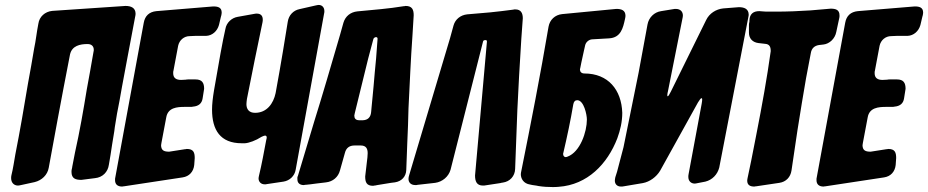

<svg xmlns="http://www.w3.org/2000/svg" viewBox="-20 -759 3751 776"><path d="M526 -690C527 -695 528 -699 528 -703C528 -728 509 -735 487 -735L191 -715C162 -712 139 -692 135 -663C128 -628 125 -595 118 -563C110 -516 102 -468 93 -421C77 -325 61 -231 42 -135C37 -107 33 -78 26 -50C25 -46 25 -42 25 -39C25 -20 37 -9 53 -9C56 -9 60 -10 65 -11L120 -23C149 -30 172 -52 177 -81C193 -169 228 -360 263 -539C271 -574 303 -581 334 -581C351 -581 359 -571 359 -558C359 -555 359 -553 358 -550C349 -497 339 -442 331 -399C317 -313 302 -227 283 -142C279 -123 276 -105 272 -85C272 -82 271 -79 270 -75C269 -71 269 -67 269 -64C269 -37 286 -32 309 -32L364 -39C395 -42 416 -64 420 -93C425 -120 429 -147 433 -174C436 -193 439 -211 442 -229L444 -245C447 -263 450 -281 453 -300C460 -333 466 -369 473 -408C478 -437 510 -604 526 -690Z M718 -42C745 -46 762 -65 765 -92L767 -120C767 -143 762 -157 735 -157L730 -156H728L664 -146C644 -146 631 -150 631 -173L632 -177V-179L652 -285C659 -324 695 -327 727 -327H750C753 -327 757 -327 760 -328C783 -330 796 -341 799 -362L805 -400C805 -424 797 -438 770 -438H742C738 -438 734 -438 731 -437L712 -436C693 -436 680 -443 680 -463C680 -468 680 -471 681 -473L700 -574C705 -597 724 -613 747 -613L770 -614H813C838 -615 858 -633 865 -658C868 -670 870 -681 873 -692L874 -695C875 -700 876 -704 876 -708C876 -729 861 -733 842 -733L612 -714C583 -711 566 -695 561 -667L446 -42C445 -39 445 -36 445 -31C445 -14 455 -5 474 -5L479 -6H481Z M1190 -722C1166 -717 1147 -698 1143 -671C1134 -615 1117 -508 1094 -383C1085 -340 1058 -303 1011 -303C986 -303 976 -318 976 -338C976 -344 977 -351 978 -359C994 -440 1025 -595 1041 -669C1042 -673 1042 -677 1042 -680C1042 -695 1034 -704 1018 -704C1015 -704 1012 -704 1008 -703L941 -691C916 -687 895 -667 891 -642C880 -595 865 -510 845 -394C840 -364 837 -338 837 -316C837 -234 870 -180 957 -180H970C986 -181 1014 -191 1037 -206C1044 -209 1048 -211 1051 -211C1056 -211 1058 -208 1058 -203C1058 -200 1057 -197 1056 -193C1047 -146 1038 -95 1027 -50C1026 -45 1025 -41 1025 -38C1025 -25 1034 -14 1050 -14C1053 -14 1056 -14 1059 -15L1126 -25C1151 -29 1171 -48 1175 -73L1290 -705C1291 -708 1291 -711 1291 -714C1291 -730 1281 -739 1268 -739C1265 -739 1261 -738 1256 -737Z M1505 -11C1525 -14 1543 -17 1560 -20L1576 -22C1603 -26 1621 -45 1622 -72L1626 -179C1627 -204 1628 -228 1629 -251L1631 -321C1636 -418 1640 -519 1647 -615L1652 -697C1652 -720 1646 -735 1619 -735L1614 -734H1612C1581 -729 1550 -725 1519 -722L1424 -713C1397 -710 1376 -694 1368 -667L1354 -617C1322 -507 1279 -360 1250 -268L1184 -48C1181 -43 1182 -38 1182 -34C1182 -18 1193 -11 1208 -11L1213 -12H1215L1234 -14C1251 -17 1270 -18 1290 -21L1298 -22C1325 -25 1347 -43 1354 -70L1374 -141C1379 -161 1392 -171 1413 -171H1438C1459 -171 1466 -159 1466 -140L1465 -123L1456 -46C1456 -23 1461 -8 1488 -8L1493 -9H1495ZM1500 -522C1496 -483 1493 -447 1490 -412C1487 -383 1485 -355 1482 -328L1480 -306C1478 -285 1467 -274 1447 -273H1432C1417 -273 1412 -281 1412 -292C1412 -293 1413 -297 1414 -302L1468 -522L1489 -601C1490 -605 1494 -608 1499 -609C1504 -609 1506 -607 1506 -602Z M2093 -685C2093 -705 2086 -721 2063 -721C2060 -721 2057 -721 2054 -720C2023 -716 1992 -712 1961 -709L1868 -701C1841 -698 1820 -681 1813 -656L1799 -605L1634 -52C1632 -46 1631 -41 1631 -36C1631 -23 1639 -11 1659 -11C1662 -11 1665 -11 1668 -12L1739 -20C1768 -24 1793 -45 1801 -73L1932 -590C1933 -596 1937 -597 1943 -597C1946 -597 1948 -595 1948 -591L1900 -50C1900 -27 1906 -9 1932 -9C1935 -9 1939 -9 1943 -10L2002 -19C2006 -20 2009 -21 2012 -21C2041 -25 2061 -47 2062 -76L2071 -315L2078 -452L2087 -602Z M2342 -462C2330 -462 2324 -469 2324 -478C2324 -479 2324 -481 2325 -483C2328 -498 2331 -514 2335 -531C2338 -547 2342 -561 2345 -576C2348 -589 2360 -599 2373 -600L2442 -604C2489 -607 2498 -645 2506 -682C2507 -687 2508 -691 2508 -695C2508 -718 2491 -723 2471 -723L2252 -702C2223 -699 2202 -679 2197 -651C2164 -456 2126 -262 2087 -68C2086 -63 2085 -59 2085 -55C2085 -38 2095 -17 2123 -13C2134 -10 2145 -10 2157 -7C2176 -4 2195 -3 2213 -3C2222 -3 2230 -3 2238 -4C2354 -12 2435 -96 2475 -200C2487 -233 2495 -267 2495 -303C2492 -396 2438 -462 2342 -462ZM2274 -126C2271 -125 2269 -124 2266 -124C2262 -124 2256 -128 2256 -136C2256 -138 2256 -140 2257 -142C2272 -206 2286 -272 2297 -337C2299 -348 2304 -354 2313 -354C2340 -354 2352 -295 2352 -276C2352 -226 2325 -145 2274 -126Z M3004 -687C3005 -692 3006 -696 3006 -699C3006 -724 2987 -730 2966 -730L2903 -725C2874 -722 2847 -705 2834 -678L2691 -388C2685 -376 2681 -370 2679 -370C2679 -370 2677 -369 2677 -374C2677 -378 2678 -384 2680 -392L2738 -683C2739 -688 2740 -692 2740 -696C2740 -712 2730 -723 2711 -723C2708 -723 2705 -723 2701 -722L2652 -714C2624 -710 2602 -688 2597 -660L2561 -465L2500 -164L2474 -65L2467 -43C2466 -38 2465 -33 2465 -29C2465 -16 2473 -5 2490 -5C2493 -5 2497 -5 2501 -6L2578 -19C2606 -24 2633 -44 2648 -69L2801 -345C2808 -356 2812 -362 2815 -362C2816 -362 2818 -363 2818 -356C2818 -352 2817 -347 2816 -340L2763 -55C2762 -51 2762 -47 2762 -44C2762 -27 2773 -17 2788 -17C2791 -17 2795 -18 2800 -19L2831 -25C2859 -32 2880 -54 2887 -82Z M3130 -20C3157 -24 3175 -43 3179 -70L3203 -232C3216 -311 3225 -372 3238 -444L3257 -544C3260 -563 3271 -574 3290 -577C3297 -578 3302 -578 3307 -579H3308C3333 -582 3355 -603 3360 -630L3372 -686C3373 -689 3373 -692 3373 -697C3373 -720 3357 -724 3337 -724L3256 -717C3211 -714 3163 -712 3114 -712H3088C3079 -712 3071 -712 3062 -713L3049 -714C3024 -714 3010 -702 3009 -677C3009 -672 3009 -669 3008 -667C3007 -664 3007 -660 3007 -657V-627C3007 -603 3022 -588 3045 -585L3071 -582C3091 -581 3095 -569 3095 -552C3080 -444 3060 -333 3037 -216C3030 -181 3023 -145 3016 -109L3002 -42C3001 -37 3000 -33 3000 -29C3000 -10 3013 -5 3029 -5L3034 -6H3036Z M3553 -42C3580 -46 3597 -65 3600 -92L3602 -120C3602 -143 3597 -157 3570 -157L3565 -156H3563L3499 -146C3479 -146 3466 -150 3466 -173L3467 -177V-179L3487 -285C3494 -324 3530 -327 3562 -327H3585C3588 -327 3592 -327 3595 -328C3618 -330 3631 -341 3634 -362L3640 -400C3640 -424 3632 -438 3605 -438H3577C3573 -438 3569 -438 3566 -437L3547 -436C3528 -436 3515 -443 3515 -463C3515 -468 3515 -471 3516 -473L3535 -574C3540 -597 3559 -613 3582 -613L3605 -614H3648C3673 -615 3693 -633 3700 -658C3703 -670 3705 -681 3708 -692L3709 -695C3710 -700 3711 -704 3711 -708C3711 -729 3696 -733 3677 -733L3447 -714C3418 -711 3401 -695 3396 -667L3281 -42C3280 -39 3280 -36 3280 -31C3280 -14 3290 -5 3309 -5L3314 -6H3316Z"/></svg>

Font: Bangerz
Style: Bold
Weight: 700
Designer: vernon adams
Foundry: Vernon Adams
Version: Version 2.10;December 28, 2023;FontCreator 13.0.0.2683 64-bi